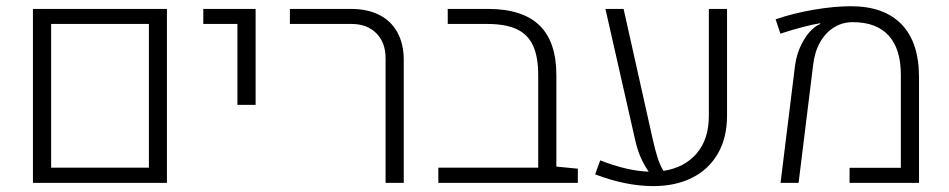

<svg xmlns="http://www.w3.org/2000/svg" viewBox="-20 -599 3109 629"><path d="M87.9 -569.8H526.9V0H87.9ZM467.8 -49.8V-520.5H147.5V-49.8Z M757.8 -520.5H646V-569.8H817.4V-255.4H757.8Z M1243.2 -408.2Q1243.2 -459.5 1212.9 -490Q1182.6 -520.5 1131.8 -520.5H929.7V-569.8H1129.9Q1183.6 -569.8 1222.7 -550Q1261.7 -530.3 1282.2 -492.4Q1302.7 -454.6 1302.7 -402.3V0H1243.2Z M1873 -46.4V0H1416V-49.8H1743.2V-352.5Q1743.2 -412.6 1726.3 -449.5Q1709.5 -486.3 1672.9 -503.4Q1636.2 -520.5 1576.7 -520.5H1446.8V-569.8H1578.6Q1691.4 -569.8 1747.1 -516.1Q1802.7 -462.4 1802.7 -352.5V-53.2Z M2361.8 -569.8V-220.7Q2361.8 -147 2331.3 -95Q2300.8 -43 2246.3 -16.1Q2191.9 10.7 2120.6 10.7Q2030.8 10.7 1929.7 -27.8L1946.3 -73.7Q2034.2 -39.1 2105 -36.6Q2089.4 -59.6 2078.9 -83.5Q2068.4 -107.4 2061 -139.6L1963.4 -569.8H2022.9L2119.1 -139.6Q2127 -105 2134.5 -81.8Q2142.1 -58.6 2153.3 -39.1Q2222.2 -49.8 2262.2 -96.2Q2302.2 -142.6 2302.2 -219.2V-569.8Z M2584.5 -383.8Q2589.8 -424.8 2608.9 -460.2Q2627.9 -495.6 2654.3 -513.7Q2657.7 -516.1 2667.5 -520.5L2667 -522.9Q2618.2 -515.1 2536.6 -488.8L2521 -535.6Q2576.7 -555.2 2644.5 -566.9Q2712.4 -578.6 2767.6 -578.6Q2875.5 -578.6 2932.9 -520Q2990.2 -461.4 2990.7 -348.1V0H2763.2V-49.3H2931.2V-353.5Q2931.2 -439 2891.1 -482.7Q2851.1 -526.4 2773.9 -526.4Q2739.7 -526.4 2712.2 -509.3Q2684.6 -492.2 2666.7 -460.7Q2648.9 -429.2 2644 -387.2L2596.2 0H2537.1Z"/></svg>

Font: Heebo Light
Style: Regular
Weight: 300
Designer: Oded Ezer
Foundry: Meir Sadan
Version: Version 2.001; ttfautohint (v1.5.14-ce02) -l 8 -r 50 -G 200 